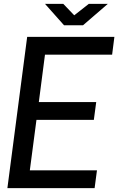

<svg xmlns="http://www.w3.org/2000/svg" viewBox="-20 -970 610 990"><path d="M211.9 -950.2H306.2L362.8 -891.1L438 -950.2H536.1L408.2 -839.8H310.1ZM120.1 -779.8H569.8L558.1 -688H211.9L180.2 -443.8H476.1L463.9 -352.1H168L133.8 -91.8H480L467.8 0H18.1Z"/></svg>

Font: Cooper Hewitt
Style: Medium Italic
Weight: 708
Designer: Village Type and Design LLC
Foundry: Cooper Hewitt Smithsonian Design Museum
Version: 1.000